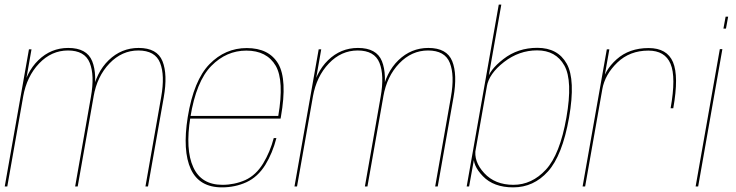

<svg xmlns="http://www.w3.org/2000/svg" viewBox="-24 -805 3176 829"><path d="M-3.5 0H7.5L92.5 -481L112 -592H101ZM300.5 0H311.5L379.5 -384.5Q397 -484 374 -541Q351 -598 270.5 -598Q196 -598 141.5 -545Q87 -492 71 -402L76 -388Q91.5 -475 144.8 -531Q198 -587 269.5 -587Q342 -587 363.5 -533.5Q385 -480 368.5 -386.5ZM604 0H615L683 -384.5Q700.5 -484 677.5 -541Q654.5 -598 574.5 -598Q500 -598 445.2 -545Q390.5 -492 374.5 -402L380 -388Q395 -475 448.5 -531Q502 -587 573 -587Q646 -587 667.2 -533.5Q688.5 -480 672 -386.5Z M934.5 4 936.5 -7Q845 -7 810.5 -83Q775.5 -158.5 798 -299Q823 -454 888.5 -520.5Q953.5 -586.5 1039.5 -586.5Q1128 -586.5 1166.5 -521Q1203.5 -456.5 1177.5 -304.5H794L792 -293H1187.5Q1188.5 -298 1189 -301.5Q1217 -461 1177.5 -529.5Q1137.5 -597.5 1041.5 -597.5Q948.5 -597.5 880.5 -528Q812.5 -458.5 786.5 -299Q763.5 -153.5 800 -74.5Q836.5 4 934.5 4ZM936.5 -7 934.5 4Q991.5 4 1040.5 -18.5Q1089 -41 1121.5 -93Q1153 -144.5 1169.5 -209H1158Q1142.5 -149.5 1112 -99Q1081 -48.5 1035 -27.5Q988 -7 936.5 -7Z M1247.5 0H1258.5L1343.5 -481L1363 -592H1352ZM1551.5 0H1562.5L1630.5 -384.5Q1648 -484 1625 -541Q1602 -598 1521.5 -598Q1447 -598 1392.5 -545Q1338 -492 1322 -402L1327 -388Q1342.5 -475 1395.8 -531Q1449 -587 1520.5 -587Q1593 -587 1614.5 -533.5Q1636 -480 1619.5 -386.5ZM1855 0H1866L1934 -384.5Q1951.5 -484 1928.5 -541Q1905.5 -598 1825.5 -598Q1751 -598 1696.2 -545Q1641.5 -492 1625.5 -402L1631 -388Q1646 -475 1699.5 -531Q1753 -587 1824 -587Q1897 -587 1918.2 -533.5Q1939.5 -480 1923 -386.5Z M1991 0H2001.5L2019.5 -100L2140.5 -785H2129.5ZM2192 4Q2280 4 2342 -64.8Q2404 -133.5 2433 -297Q2461.5 -461 2423 -529.8Q2384.5 -598.5 2296 -598.5Q2212 -598.5 2149.8 -550.2Q2087.5 -502 2080 -459L2078 -432Q2087.5 -487 2152.2 -537.2Q2217 -587.5 2295 -587.5Q2376 -587.5 2412.8 -522Q2449.5 -456.5 2421.5 -297Q2393.5 -138 2333 -72.5Q2272.5 -7 2192.5 -7Q2113.5 -7 2066.8 -57.5Q2020 -108 2030 -163L2022.5 -135.5Q2014.5 -92.5 2061 -44.2Q2107.5 4 2192 4Z M2871.5 -337.5H2883Q2907.5 -476 2881.8 -536.8Q2856 -597.5 2776.5 -597.5Q2693 -597.5 2638.5 -549Q2584 -500.5 2572.5 -434.5L2576.5 -419.5Q2588 -483.5 2641.5 -535Q2695 -586.5 2775.5 -586.5Q2847 -586.5 2871.2 -529.5Q2895.5 -472.5 2871.5 -337.5ZM2491.5 0H2502.5L2584 -461.5L2607 -592H2596Z M2979.5 0H2990.5L3095 -593H3084ZM3109 -733 3099.5 -681.5H3110.5L3120 -733Z"/></svg>

Font: Anybody Thin
Style: Italic
Weight: 100
Italic angle: -10°
Designer: Tyler Finck
Foundry: Etcetera Type Company
Version: Version 1.114;gftools[0.9.25]